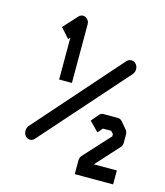

<svg xmlns="http://www.w3.org/2000/svg" viewBox="-100 -772 685 798"><g transform="rotate(15 243.0 -373.5)"><path d="M461 -111V-51H296V-110Q296 -122 303.5 -131L406 -243V-253L396 -264H360L342 -243L302.5 -283L328.5 -314Q335 -323 348.5 -323H408.5Q419 -323 427.5 -314L452 -285Q459 -277 459 -264V-231Q459 -217.5 452 -210L362 -111ZM381.5 -560Q390 -569 401.5 -569Q413 -569 421 -560Q429.5 -550.5 429.5 -538Q429.5 -526 422 -516L98 -150Q90 -141 79 -141Q68 -141 59.5 -150Q51.5 -158.5 51.5 -172Q51.5 -184.5 58.5 -194ZM186.5 -414H131.5V-594L124 -586L86.5 -628L140.5 -687Q148 -696 159.5 -696Q168.5 -696 177.5 -688Q186.5 -680 186.5 -666Z"/></g></svg>

Font: 3270 Nerd Font Mono SemCond
Style: Regular
Weight: 400
Monospace: yes
Version: Version 3.0.1;Nerd Fonts 3.1.1